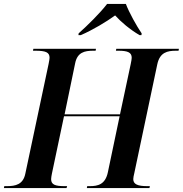

<svg xmlns="http://www.w3.org/2000/svg" viewBox="-45 -964 937 984"><path d="M358 -793 357 -784H369C430 -810 501 -853 545 -885C575 -852 619 -814 670 -784H680L681 -793C656 -829 616 -901 600 -944H504C468 -897 405 -835 358 -793ZM-25 0H296L299 -10H286C239 -10 217 -17 217 -46C217 -52 219 -64 221 -74L283 -368H568L508 -82C495 -18 456 -10 415 -10H402L400 0H721L723 -10H710C660 -10 638 -20 638 -46C638 -52 640 -64 644 -80L761 -634C774 -696 813 -704 857 -704H870L872 -714H551L549 -704H562C610 -704 630 -695 630 -668C630 -663 628 -650 625 -636L570 -378H286L340 -639C351 -696 389 -704 432 -704H445L447 -714H126L124 -704H137C189 -704 209 -696 209 -668C209 -664 207 -650 204 -636L85 -75C74 -18 34 -10 -10 -10H-23Z"/></svg>

Font: Noto Serif Display SemiBold
Style: Italic
Weight: 600
Italic angle: -12°
Designer: Monotype Design Team
Foundry: Monotype Imaging Inc.
Version: Version 2.009